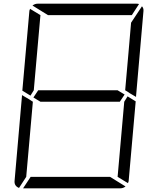

<svg xmlns="http://www.w3.org/2000/svg" viewBox="-20 -1020 856 1040"><path d="M181 -735 163 -531 145 -502 101 -529 139 -959Q139 -964 143 -972L199 -938ZM671 -498 715 -471 677 -41Q677 -36 673 -28L617 -62L635 -265L653 -469ZM757 -959 717 -500V-495L683 -515L673 -522L658 -531L676 -735L690 -897L749 -986Q759 -975 757 -959ZM629 -469H405H199L161 -492L187 -531H411H617L655 -508ZM240 -938 156 -990Q169 -1000 184 -1000H452H720Q729 -1000 733 -998L694 -938H446ZM576 -62 660 -10Q647 0 632 0H364H105L146 -62H370ZM83 -2Q56 -13 59 -41L99 -500V-505L138 -482L150 -474L158 -469L140 -265L122 -62Z"/></svg>

Font: DSEG7 Modern
Style: Light Italic
Weight: 300
Italic angle: -5°
Designer: Keshikan(Twitter:@keshinomi_88pro)
Version: Version 0.46